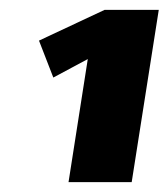

<svg xmlns="http://www.w3.org/2000/svg" viewBox="-20 -820 342 390"><path d="M59.2 -737.5 192.5 -800H302.5L247.5 -450H119.2L158.3 -700L88.3 -662.5Z"/></svg>

Font: BoonTook
Style: Italic
Weight: 400
Italic angle: -9°
Designer: Sungsit Sawaiwan
Foundry: FontUni
Version: Version 3.0